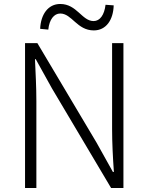

<svg xmlns="http://www.w3.org/2000/svg" viewBox="-20 -946 747 966"><path d="M106 0H163V-437C163 -509 159 -578 156 -648H160L241 -502L539 0H601V-729H544V-297C544 -226 548 -152 553 -81H548L466 -228L168 -729H106ZM452 -793C514 -793 550 -846 552 -919L511 -922C505 -871 483 -840 451 -840C392 -840 367 -926 283 -926C221 -926 185 -872 182 -801L223 -797C228 -848 252 -878 283 -878C342 -878 367 -793 452 -793Z"/></svg>

Font: Noto Sans KR Light
Style: Regular
Weight: 300
Designer: Ryoko NISHIZUKA 西塚涼子 (kana, bopomofo & ideographs); Paul D. Hunt (Latin, Greek & Cyrillic); Sandoll Communications 산돌커뮤니
Foundry: Adobe
Version: Version 2.004;hotconv 1.0.118;makeotfexe 2.5.65603